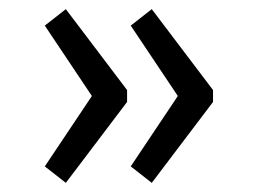

<svg xmlns="http://www.w3.org/2000/svg" viewBox="-20 -447 553 420"><path d="M78 -83 181 -237 78 -391 124 -427 258 -250V-224L124 -47ZM266 -83 369 -237 266 -391 312 -427 446 -250V-224L312 -47Z"/></svg>

Font: Maitree
Style: Regular
Weight: 400
Designer: CadsonDemak Team
Foundry: CadsonDemak
Version: Version 1.000